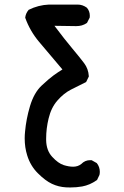

<svg xmlns="http://www.w3.org/2000/svg" viewBox="-20 -807 540 835"><path d="M87.4 -205.1Q87.4 -219.2 88.9 -233.9Q93.8 -289.6 110.4 -345.2Q127.9 -403.8 161.1 -434.8Q194.3 -465.8 213.4 -479.5Q232.4 -493.2 251.5 -504.9Q187.5 -580.1 150.4 -624.5Q110.4 -671.9 89.8 -729.5V-731.4Q92.3 -749.5 103.5 -762.7L104.5 -764.2Q146.5 -785.2 192.9 -787.1H193.4H317.4Q339.4 -787.1 357.9 -773.4Q370.6 -758.8 370.6 -738.3Q370.6 -735.4 370.1 -730.5L358.4 -707.5Q347.2 -699.7 335.7 -696.5Q324.2 -693.4 311.5 -693.4L216.8 -694.8Q261.2 -635.7 294.4 -596.2Q327.6 -556.6 345.9 -532.2Q364.3 -507.8 366.2 -476.1V-474.1L354.5 -450.2L288.1 -417Q256.8 -400.9 229.5 -369.6Q202.6 -338.9 191.4 -292Q180.7 -248 180.7 -204.6Q180.7 -201.2 180.7 -197.3Q181.6 -152.3 207 -125Q232.9 -96.7 257.3 -88.9Q279.8 -82 297.9 -82Q318.8 -82 333.5 -93.8Q349.6 -110.4 371.6 -110.4Q374 -110.4 378.4 -110.4L400.9 -97.7Q414.1 -81.1 414.1 -59.6Q414.1 -53.7 412.6 -46.4L401.9 -23.9L399.9 -22.9Q371.1 -2.4 337.4 3.9Q312.5 8.3 285.2 8.3Q276.4 8.3 267.1 7.8Q234.4 5.9 205.8 -7.6Q177.2 -21 145 -53.2Q112.3 -85.4 98.1 -131.8Q87.4 -166 87.4 -205.1Z"/></svg>

Font: Bakudai
Style: Bold
Weight: 700
Version: Version 1.48